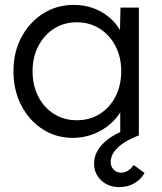

<svg xmlns="http://www.w3.org/2000/svg" viewBox="-20 -553 660 784"><path d="M35 -262Q35 -341 68 -402Q101 -463 156.5 -498Q212 -533 281 -533Q322 -533 357 -521Q392 -509 419.5 -487.5Q447 -466 465.5 -437.5Q484 -409 491 -376L469 -387L472 -522H547V0H471V-128L491 -141Q484 -111 464 -83.5Q444 -56 415.5 -35Q387 -14 351.5 -2Q316 10 277 10Q209 10 154 -25.5Q99 -61 67 -122.5Q35 -184 35 -262ZM475 -262Q475 -320 451.5 -365Q428 -410 387 -436Q346 -462 294 -462Q241 -462 200.5 -436Q160 -410 136.5 -365Q113 -320 113 -262Q113 -205 136 -159.5Q159 -114 200 -88Q241 -62 294 -62Q346 -62 387 -87.5Q428 -113 451.5 -158.5Q475 -204 475 -262ZM364 116Q364 91 374.5 69.5Q385 48 404.5 29.5Q424 11 452.5 -4.5Q481 -20 518 -33L547 0Q514 12 487.5 29Q461 46 446.5 66Q432 86 432 108Q432 127 444 139.5Q456 152 475 152Q489 152 501.5 144.5Q514 137 526 121L570 153Q561 170 546 183Q531 196 511 203.5Q491 211 464 211Q437 211 414 198.5Q391 186 377.5 164.5Q364 143 364 116Z"/></svg>

Font: Mach Light
Style: Regular
Weight: 300
Version: Version 1.002